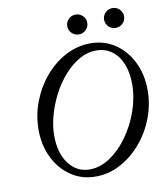

<svg xmlns="http://www.w3.org/2000/svg" viewBox="-92 -913 862 1001"><g transform="rotate(-10 339.0 -412.0)"><path d="M334 13Q261 13 204 -25.5Q147 -64 114.5 -130Q82 -196 82 -278Q82 -357 110 -428.5Q138 -500 186 -556Q234 -612 296 -644Q358 -676 426 -676Q500 -676 557 -637Q614 -598 646 -532Q678 -466 678 -384Q678 -308 650.5 -236.5Q623 -165 575 -109Q527 -53 465 -20Q403 13 334 13ZM310 -29Q365 -29 417.5 -64Q470 -99 512 -157.5Q554 -216 579 -287Q604 -358 604 -430Q604 -490 585.5 -536Q567 -582 532 -608Q497 -634 448 -634Q403 -634 360.5 -610Q318 -586 281 -545Q244 -504 216.5 -452Q189 -400 173 -343.5Q157 -287 157 -233Q157 -141 199.5 -85Q242 -29 310 -29ZM376 -732Q354 -732 338.5 -747.5Q323 -763 323 -785Q323 -806 338.5 -821.5Q354 -837 376 -837Q398 -837 413.5 -821.5Q429 -806 429 -785Q429 -763 413.5 -747.5Q398 -732 376 -732ZM571 -732Q549 -732 533.5 -747.5Q518 -763 518 -785Q518 -806 533.5 -821.5Q549 -837 571 -837Q593 -837 608.5 -821.5Q624 -806 624 -785Q624 -763 608.5 -747.5Q593 -732 571 -732Z"/></g></svg>

Font: Junicode
Style: Italic
Weight: 400
Italic angle: -11°
Designer: Peter S. Baker
Version: Version 2.100; ttfautohint (v1.8.4)